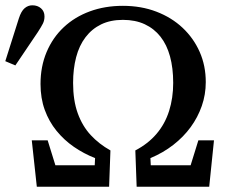

<svg xmlns="http://www.w3.org/2000/svg" viewBox="-31 -705 852 725"><path d="M-11 -474 40 -635Q49 -663 62 -674Q75 -685 91 -685Q111 -685 124 -673.5Q137 -662 137 -643Q137 -628 131 -616Q125 -604 112 -584L27 -458ZM108 0 89 -175H149L189 -46L144 -81H358L325 -46L328 -108Q285 -125 248 -150.5Q211 -176 182.5 -211Q154 -246 138 -290Q122 -334 122 -388Q122 -454 145 -508.5Q168 -563 209.5 -602Q251 -641 308 -662Q365 -683 433 -683Q502 -683 559.5 -661Q617 -639 658.5 -600Q700 -561 723 -509Q746 -457 746 -395Q746 -348 731 -305Q716 -262 689 -225Q662 -188 623.5 -158Q585 -128 537 -108L540 -46L508 -81H723L678 -46L718 -175H777L759 0H485L480 -137Q528 -162 560 -199.5Q592 -237 607.5 -286Q623 -335 623 -392Q623 -448 611 -492Q599 -536 575 -566.5Q551 -597 515.5 -613.5Q480 -630 433 -630Q386 -630 351 -613Q316 -596 292 -564.5Q268 -533 256.5 -489Q245 -445 245 -392Q245 -326 262.5 -277.5Q280 -229 311.5 -195Q343 -161 386 -137L381 0Z"/></svg>

Font: Source Serif 4 18pt Medium
Style: Regular
Weight: 500
Designer: Frank Grießhammer
Foundry: Adobe Systems Incorporated
Version: Version 4.004;hotconv 1.0.116;makeotfexe 2.5.65601